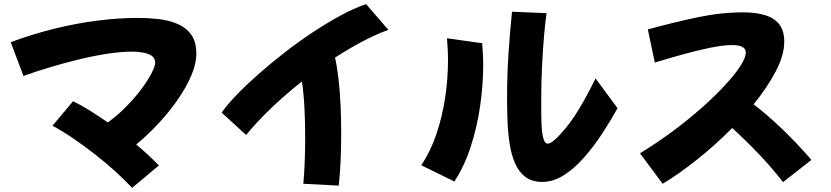

<svg xmlns="http://www.w3.org/2000/svg" viewBox="-20 -849 4040 933"><path d="M622 64Q587 26 540.5 -16Q494 -58 441 -99.5Q388 -141 335 -177Q282 -213 235 -238L335 -357Q371 -340 414.5 -313Q458 -286 504 -254Q555 -291 597 -334.5Q639 -378 669.5 -419.5Q700 -461 717 -494.5Q734 -528 734 -544Q734 -573 703 -585.5Q672 -598 620 -598Q570 -598 506 -588.5Q442 -579 371 -562Q300 -545 229 -524Q158 -503 94 -480L32 -644Q137 -683 244 -709.5Q351 -736 454.5 -749Q558 -762 650 -762Q699 -762 749 -756.5Q799 -751 841 -733.5Q883 -716 908.5 -681.5Q934 -647 934 -588Q934 -540 910 -483Q886 -426 844.5 -366Q803 -306 750.5 -249.5Q698 -193 642 -147Q673 -121 701 -95Q729 -69 752 -45Z M1176 -193 1057 -302Q1084 -340 1129.5 -387.5Q1175 -435 1234 -487Q1293 -539 1359.5 -591Q1426 -643 1496 -689.5Q1566 -736 1633 -772.5Q1700 -809 1759 -829L1867 -704Q1802 -680 1736.5 -645Q1671 -610 1608 -569Q1618 -525 1625 -465Q1632 -405 1635 -337Q1638 -269 1638 -200Q1638 -130 1635 -64.5Q1632 1 1626 53L1454 44Q1458 2 1460.5 -57Q1463 -116 1463 -181Q1463 -252 1459.5 -323.5Q1456 -395 1447 -453Q1361 -385 1290.5 -316.5Q1220 -248 1176 -193Z M2981 -323Q2948 -264 2907 -201Q2866 -138 2819 -84.5Q2772 -31 2720.5 2Q2669 35 2615 35Q2564 35 2532 10Q2500 -15 2482 -57.5Q2464 -100 2456 -153.5Q2448 -207 2446 -264.5Q2444 -322 2444 -377Q2444 -481 2451 -589Q2458 -697 2468 -792L2636 -785Q2630 -746 2624 -678Q2618 -610 2614 -528.5Q2610 -447 2610 -367V-326Q2610 -285 2611.5 -244.5Q2613 -204 2620 -177.5Q2627 -151 2642 -151Q2667 -151 2731 -229Q2795 -307 2874 -468ZM2188 33 2027 -46Q2072 -113 2100.5 -197Q2129 -281 2143 -373.5Q2157 -466 2157 -555Q2157 -583 2155.5 -610Q2154 -637 2152 -663L2323 -639Q2325 -614 2326.5 -587.5Q2328 -561 2328 -533Q2328 -436 2313 -333Q2298 -230 2267 -135Q2236 -40 2188 33Z M3200 44 3090 -104Q3175 -156 3251.5 -213Q3328 -270 3392.5 -327.5Q3457 -385 3504.5 -436.5Q3552 -488 3578 -528.5Q3604 -569 3604 -593Q3604 -613 3586.5 -621.5Q3569 -630 3538 -630Q3495 -630 3431.5 -617Q3368 -604 3297.5 -584.5Q3227 -565 3162 -545L3128 -706Q3252 -740 3367.5 -764.5Q3483 -789 3592 -789Q3649 -789 3694 -776.5Q3739 -764 3765 -733Q3791 -702 3791 -646Q3791 -581 3749.5 -502Q3708 -423 3642 -342Q3708 -292 3781.5 -221.5Q3855 -151 3923 -72L3785 36Q3732 -33 3666 -102Q3600 -171 3538 -227Q3456 -144 3366 -72.5Q3276 -1 3200 44Z"/></svg>

Font: Mochiy Pop One
Style: Regular
Weight: 400
Designer: FONTDASU
Foundry: FONTDASU / Google Inc. / Adobe
Version: Version 2.000